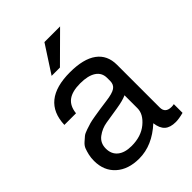

<svg xmlns="http://www.w3.org/2000/svg" viewBox="-219 -849 980 980"><g transform="rotate(-45 271.5 -358.5)"><path d="M53 -369Q59 -539 263 -539Q360 -539 410 -502.5Q460 -466 460 -396V-88Q460 -47 505 -47Q514 -47 523 -49V14Q488 23 466 23Q426 23 405.5 4.5Q385 -14 380 -54Q296 23 202 23Q123 23 76.5 -19Q30 -61 30 -132Q30 -155 34.5 -174Q39 -193 44.5 -207.5Q50 -222 64 -234.5Q78 -247 87.5 -255Q97 -263 119.5 -270.5Q142 -278 154 -281.5Q166 -285 196 -290Q226 -295 240 -297Q254 -299 290 -304Q339 -310 358 -323Q377 -336 377 -362V-384Q377 -422 346.5 -442Q316 -462 260 -462Q202 -462 172 -439.5Q142 -417 137 -369ZM220 -50Q289 -50 333 -86.5Q377 -123 377 -165V-259Q352 -247 301.5 -239Q251 -231 214 -225Q177 -219 147 -196.5Q117 -174 117 -134Q117 -94 144 -72Q171 -50 220 -50ZM280 -740H393L244 -592H184Z"/></g></svg>

Font: ColatingCofangSans
Style: Regular
Weight: 400
Foundry: GNU
Version: Version 412.227;June 27, 2022;FontCreator 11.0.0.2412 32-bit